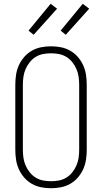

<svg xmlns="http://www.w3.org/2000/svg" viewBox="-20 -988 540 1016"><path d="M250 8Q224 8 198 3Q172 -2 149 -15Q126 -28 108.5 -48Q91 -68 80 -92Q69 -116 65 -142.5Q61 -169 61 -195V-540Q61 -566 65 -592.5Q69 -619 80 -643Q91 -667 108.5 -687Q126 -707 149 -720Q172 -733 198 -738Q224 -743 250 -743Q276 -743 302 -738Q328 -733 351 -720Q374 -707 391.5 -687Q409 -667 420 -643Q431 -619 435 -592.5Q439 -566 439 -540V-195Q439 -169 435 -142.5Q431 -116 420 -92Q409 -68 391.5 -48Q374 -28 351 -15Q328 -2 302 3Q276 8 250 8ZM250 -29Q271 -29 292 -33Q313 -37 331 -48Q349 -59 362.5 -76Q376 -93 384.5 -112.5Q393 -132 396 -153Q399 -174 399 -195V-540Q399 -561 396 -582Q393 -603 384.5 -622.5Q376 -642 362.5 -659Q349 -676 331 -687Q313 -698 292 -702Q271 -706 250 -706Q229 -706 208 -702Q187 -698 169 -687Q151 -676 137.5 -659Q124 -642 115.5 -622.5Q107 -603 104 -582Q101 -561 101 -540V-195Q101 -174 104 -153Q107 -132 115.5 -112.5Q124 -93 137.5 -76Q151 -59 169 -48Q187 -37 208 -33Q229 -29 250 -29ZM328 -804 301 -826 418 -968 452 -942ZM158 -804 131 -826 248 -968 282 -942Z"/></svg>

Font: Iosevka Curly Extralight
Style: Regular
Weight: 200
Monospace: yes
Designer: Belleve Invis
Foundry: Belleve Invis
Version: Version 22.1.2; ttfautohint (v1.8.4)